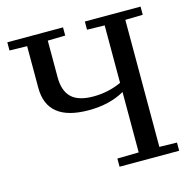

<svg xmlns="http://www.w3.org/2000/svg" viewBox="-108 -846 944 952"><g transform="rotate(-15 364.0 -370.0)"><path d="M696 -42 606 -44V-696L696 -698V-740H410V-698L500 -696V-401Q432 -370 356 -370Q279 -370 243.5 -404Q208 -438 208 -508V-696L298 -698V-740H12V-698L102 -696V-482Q102 -310 316 -310Q423 -310 500 -354L526 -370V-414L500 -401V-44L390 -42V0H696Z"/></g></svg>

Font: Minipax
Style: Regular
Weight: 400
Designer: Raphaël Ronot, Igor Stepanchenko (Cyrillic)
Foundry: steppetype
Version: Version 1.002